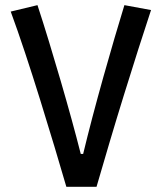

<svg xmlns="http://www.w3.org/2000/svg" viewBox="-20 -723 626 743"><path d="M236.8 0Q217.3 -66.9 191.2 -154.1Q165 -241.2 135.7 -335.7Q106.4 -430.2 76.9 -519Q47.4 -607.9 21.5 -678.2L125 -703.1Q146.5 -637.7 169.4 -562.5Q192.4 -487.3 214.8 -410.2Q237.3 -333 257.3 -260.3Q277.3 -187.5 292.5 -127.4H301.8Q317.4 -192.4 337.6 -269.3Q357.9 -346.2 379.9 -424.8Q401.9 -503.4 423.1 -575.4Q444.3 -647.5 461.4 -703.1L564.5 -684.1Q542.5 -617.7 515.4 -533Q488.3 -448.2 459.5 -355.2Q430.7 -262.2 403.6 -170.9Q376.5 -79.6 353.5 0Z"/></svg>

Font: Cascadia Mono PL
Style: Regular
Weight: 400
Monospace: yes
Designer: Aaron Bell
Foundry: Saja Typeworks
Version: Version 2404.023; ttfautohint (v1.8.4)